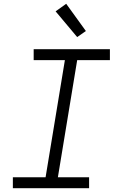

<svg xmlns="http://www.w3.org/2000/svg" viewBox="-20 -995 640 1015"><path d="M48 0V-58H221L323 -677H158V-735H561V-677H388L286 -58H451V0ZM388 -799 274 -935 330 -975 434 -831Z"/></svg>

Font: Iosevka Slab Light Extended
Style: Italic
Weight: 300
Width: 7
Italic angle: -9°
Monospace: yes
Designer: Belleve Invis
Foundry: Belleve Invis
Version: Version 11.1.0; ttfautohint (v1.8.3)